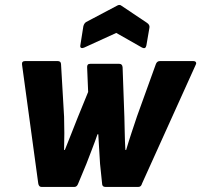

<svg xmlns="http://www.w3.org/2000/svg" viewBox="-20 -738 794 758"><path d="M144 0Q133 0 131 -14L67 -483Q65 -497 80 -497H207Q221 -497 221 -484L233 -277Q234 -245 234 -212Q234 -179 233 -146H236Q249 -179 261.5 -210Q274 -241 286 -272L328 -375L324 -472Q323 -486 336 -486H451Q463 -486 464 -472L471 -277Q472 -244 472.5 -212Q473 -180 475 -146H478Q488 -180 499 -213Q510 -246 521 -279L595 -484Q597 -490 601 -493.5Q605 -497 612 -497H743Q750 -497 753 -493Q756 -489 753 -483L541 -14Q539 -7 535.5 -3.5Q532 0 526 0H396Q383 0 383 -14L375 -91Q373 -120 371.5 -149Q370 -178 368 -208H365Q355 -179 343.5 -149.5Q332 -120 321 -91L289 -14Q284 0 274 0ZM312 -550Q305 -547 300.5 -549Q296 -551 297 -558L309 -634Q312 -646 320 -651L441 -715Q452 -722 460 -715L560 -648Q572 -640 570 -629L558 -559Q555 -543 541 -550L439 -608Z"/></svg>

Font: Sofia Sans Semi Condensed Black
Style: Italic
Weight: 900
Italic angle: -9°
Version: Version 4.100